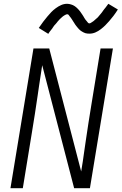

<svg xmlns="http://www.w3.org/2000/svg" viewBox="-20 -990 640 1010"><path d="M35 0 156 -735H239L407 -88Q412 -114 415.5 -140.5Q419 -167 423 -193L431 -248Q438 -296 445.5 -344.5Q453 -393 461 -441L509 -735H574L453 0H370L202 -647Q198 -621 194 -594.5Q190 -568 186 -542L178 -487Q171 -439 163.5 -390.5Q156 -342 148 -294L100 0ZM234 -812 184 -843Q196 -861 207.5 -876Q219 -891 229.5 -903.5Q240 -916 249.5 -926Q259 -936 273 -946.5Q287 -957 302 -963.5Q317 -970 333 -970Q339 -970 344 -969Q349 -968 354 -966.5Q359 -965 363.5 -963Q368 -961 372.5 -958Q377 -955 380.5 -952Q384 -949 388 -945Q392 -941 395.5 -937Q399 -933 402 -929Q405 -925 407.5 -921Q410 -917 413 -913Q416 -909 418.5 -904.5Q421 -900 424 -895Q427 -890 430 -886Q433 -882 436 -879Q439 -876 442 -871.5Q445 -867 450 -867Q454 -867 457.5 -869.5Q461 -872 464.5 -874Q468 -876 472 -879Q476 -882 480 -886Q484 -890 486 -891.5Q488 -893 490.5 -895Q493 -897 495.5 -900Q498 -903 500.5 -906Q503 -909 505.5 -912Q508 -915 511 -918.5Q514 -922 517 -926Q520 -930 522.5 -934Q525 -938 528.5 -942Q532 -946 535.5 -950.5Q539 -955 542.5 -960Q546 -965 550 -970L600 -940Q588 -921 576.5 -906Q565 -891 554 -878.5Q543 -866 533.5 -856.5Q524 -847 510.5 -836.5Q497 -826 482 -819.5Q467 -813 451 -813Q445 -813 439.5 -813.5Q434 -814 429 -815.5Q424 -817 419.5 -819.5Q415 -822 410.5 -824.5Q406 -827 402.5 -830Q399 -833 395 -837Q391 -841 388 -845Q385 -849 381.5 -853Q378 -857 375.5 -861Q373 -865 370.5 -869Q368 -873 365 -877.5Q362 -882 359 -887Q356 -892 353 -896Q350 -900 347 -903.5Q344 -907 341.5 -911Q339 -915 334 -915Q330 -915 326 -913Q322 -911 318.5 -909Q315 -907 311 -904Q307 -901 303 -897Q299 -893 297 -891.5Q295 -890 293 -887.5Q291 -885 288.5 -882.5Q286 -880 283.5 -877Q281 -874 278.5 -870.5Q276 -867 272.5 -863.5Q269 -860 266 -856.5Q263 -853 260.5 -849Q258 -845 255 -840.5Q252 -836 248 -831.5Q244 -827 240.5 -822Q237 -817 234 -812Z"/></svg>

Font: Iosevka Light Extended Oblique
Style: Regular
Weight: 300
Width: 7
Italic angle: -9°
Monospace: yes
Designer: Belleve Invis
Foundry: Belleve Invis
Version: Version 32.5.0; ttfautohint (v1.8.4)